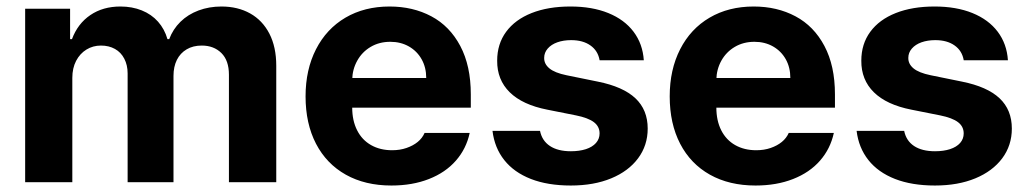

<svg xmlns="http://www.w3.org/2000/svg" viewBox="-20 -557 3146 587"><path d="M56.9 -530.3H194.3V-437.3H200Q217.6 -484.7 256.2 -510.9Q294.7 -537.1 348.2 -537.1Q384 -537.1 413.5 -525.2Q443.1 -513.3 463.1 -490.8Q483.1 -468.3 492 -437.3H497.3Q508.7 -467.8 531.7 -490.4Q554.6 -512.9 587 -525Q619.3 -537.1 657 -537.1Q706.9 -537.1 744.7 -516Q782.5 -494.9 803.6 -454.1Q824.6 -413.3 824.6 -356.2V0H679.9V-328.6Q679.9 -372.1 656.8 -394.9Q633.7 -417.7 596.8 -417.7Q570 -417.7 550.6 -406.1Q531.1 -394.6 520.7 -373.8Q510.4 -352.9 510.4 -324.8V0H370.2V-332.5Q370.2 -357.9 360 -377.5Q349.9 -397.1 331.4 -407.4Q312.9 -417.7 288.7 -417.7Q264.1 -417.7 244.3 -405.5Q224.4 -393.3 212.7 -371Q201.1 -348.7 201.1 -318.9V0H56.9Z M914.2 -262.4Q914.2 -344 946.1 -406.4Q978.1 -468.9 1036.1 -503Q1094.2 -537.1 1171 -537.1Q1242.6 -537.1 1298.8 -507.1Q1355 -477.2 1387.2 -416.5Q1419.4 -355.8 1419.4 -268.6V-227.9H973.3V-318.5H1283.1Q1283.1 -350.8 1269.1 -375.7Q1255.1 -400.7 1230.1 -415Q1205.1 -429.2 1173.2 -429.2Q1139.6 -429.2 1113.3 -413.7Q1087 -398.2 1072.2 -371.5Q1057.3 -344.8 1056.8 -313V-228.1Q1056.8 -188.3 1071.8 -158.7Q1086.7 -129.1 1114.5 -113.4Q1142.2 -97.7 1178.8 -97.7Q1203 -97.7 1223 -104.7Q1243 -111.6 1257.1 -123.1Q1271.1 -134.6 1278.1 -150.6H1416Q1405.6 -102.2 1373.8 -65.9Q1342 -29.5 1291.4 -9.7Q1240.8 10.2 1176.6 10.2Q1096.4 10.2 1037.3 -22.9Q978.1 -56.1 946.1 -117.6Q914.2 -179.1 914.2 -262.4Z M1726.2 -434.3Q1702.8 -434.3 1684 -427.7Q1665.3 -421 1654.5 -408.5Q1643.7 -396 1643.7 -380.2Q1643.2 -361.6 1659.6 -348Q1675.9 -334.4 1711.9 -327L1807.6 -307.5Q1884.9 -292 1922.6 -256.6Q1960.2 -221.2 1960.2 -163.9Q1960.2 -112.5 1930.8 -73Q1901.5 -33.6 1848.5 -11.7Q1795.5 10.2 1725.1 10.2Q1654.5 10.2 1603 -9.9Q1551.4 -30.1 1521.7 -67.6Q1491.9 -105.2 1485.7 -156.9H1631Q1637.2 -126.6 1661.4 -110.6Q1685.5 -94.6 1725.4 -94.6Q1751.4 -94.6 1771.3 -101Q1791.1 -107.5 1802.1 -119.9Q1813.1 -132.4 1813.1 -149.1Q1813.1 -170.2 1795.7 -183.5Q1778.3 -196.7 1741.1 -204.2L1653.3 -221.7Q1577.3 -236.6 1538.4 -274.9Q1499.5 -313.2 1500 -371.5Q1500 -422.5 1527.4 -459.8Q1554.8 -497.1 1605.3 -517.1Q1655.9 -537.1 1724 -537.1Q1790.4 -537.1 1839.7 -517.1Q1889 -497.1 1917 -460Q1945 -422.8 1948.3 -372.7H1813.2Q1808.2 -401.8 1785.2 -418Q1762.3 -434.3 1726.2 -434.3Z M2027.5 -262.4Q2027.5 -344 2059.4 -406.4Q2091.3 -468.9 2149.4 -503Q2207.5 -537.1 2284.3 -537.1Q2355.9 -537.1 2412.1 -507.1Q2468.3 -477.2 2500.5 -416.5Q2532.7 -355.8 2532.7 -268.6V-227.9H2086.6V-318.5H2396.3Q2396.3 -350.8 2382.4 -375.7Q2368.4 -400.7 2343.4 -415Q2318.4 -429.2 2286.5 -429.2Q2252.9 -429.2 2226.6 -413.7Q2200.3 -398.2 2185.4 -371.5Q2170.6 -344.8 2170.1 -313V-228.1Q2170.1 -188.3 2185 -158.7Q2200 -129.1 2227.7 -113.4Q2255.4 -97.7 2292.1 -97.7Q2316.3 -97.7 2336.3 -104.7Q2356.3 -111.6 2370.3 -123.1Q2384.4 -134.6 2391.4 -150.6H2529.3Q2518.8 -102.2 2487.1 -65.9Q2455.3 -29.5 2404.7 -9.7Q2354.1 10.2 2289.9 10.2Q2209.7 10.2 2150.5 -22.9Q2091.3 -56.1 2059.4 -117.6Q2027.5 -179.1 2027.5 -262.4Z M2839.5 -434.3Q2816.1 -434.3 2797.3 -427.7Q2778.6 -421 2767.8 -408.5Q2757 -396 2757 -380.2Q2756.5 -361.6 2772.8 -348Q2789.2 -334.4 2825.2 -327L2920.9 -307.5Q2998.2 -292 3035.9 -256.6Q3073.5 -221.2 3073.5 -163.9Q3073.5 -112.5 3044.1 -73Q3014.7 -33.6 2961.8 -11.7Q2908.8 10.2 2838.4 10.2Q2767.8 10.2 2716.3 -9.9Q2664.7 -30.1 2635 -67.6Q2605.2 -105.2 2598.9 -156.9H2744.3Q2750.5 -126.6 2774.6 -110.6Q2798.8 -94.6 2838.7 -94.6Q2864.7 -94.6 2884.5 -101Q2904.4 -107.5 2915.4 -119.9Q2926.3 -132.4 2926.3 -149.1Q2926.3 -170.2 2908.9 -183.5Q2891.5 -196.7 2854.4 -204.2L2766.5 -221.7Q2690.6 -236.6 2651.7 -274.9Q2612.8 -313.2 2613.3 -371.5Q2613.3 -422.5 2640.7 -459.8Q2668.1 -497.1 2718.6 -517.1Q2769.1 -537.1 2837.3 -537.1Q2903.7 -537.1 2953 -517.1Q3002.3 -497.1 3030.3 -460Q3058.3 -422.8 3061.5 -372.7H2926.4Q2921.5 -401.8 2898.5 -418Q2875.5 -434.3 2839.5 -434.3Z"/></svg>

Font: Pretendard GOV Variable
Style: Regular
Weight: 400
Designer: Base glyphs from Inter by Rasmus Andersson; Hangul glyphs from Noto Sans CJK(Source Han Sans) by Jang Soo-young and Kang
Foundry: Kil Hyung-jin
Version: Version 1.307;Glyphs 3.2 (3192)